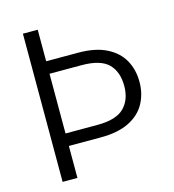

<svg xmlns="http://www.w3.org/2000/svg" viewBox="-105 -788 792 876"><g transform="rotate(-15 291.0 -350.0)"><path d="M83 0V-700H153V-551H304Q385 -551 437.5 -524.5Q490 -498 515 -453Q540 -408 540 -350Q540 -294 515 -248.5Q490 -203 437.5 -177Q385 -151 304 -151H153V0ZM153 -210H304Q393 -210 430.5 -248Q468 -286 468 -350Q468 -418 430.5 -455Q393 -492 304 -492H153Z"/></g></svg>

Font: DM Sans 10pt Light
Style: Regular
Weight: 300
Version: Version 4.004;gftools[0.9.30]